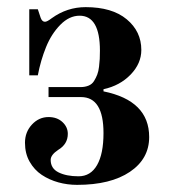

<svg xmlns="http://www.w3.org/2000/svg" viewBox="-20 -506 474 538"><path d="M50 -106C50 -86 54.3 -68.3 63 -53C71.7 -37.7 83 -25.3 97 -16C111 -6.7 126.5 0.3 143.5 5C160.5 9.7 178 12 196 12C258.7 12 308 -0.2 344 -24.5C380 -48.8 398 -81.3 398 -122C398 -190 355.3 -232.7 270 -250V-256C300.7 -262.7 326 -276.3 346 -297C366 -317.7 376 -340.7 376 -366C376 -400.7 362.3 -429.3 335 -452C307.7 -474.7 269.3 -486 220 -486C185.3 -486 153.7 -475.7 125 -455C116.3 -448.3 110 -445 106 -445C100.7 -445 96.7 -448.7 94 -456L86 -480H62V-295H86C91.3 -323 99 -349.3 109 -374C119 -398.7 132.3 -419.5 149 -436.5C165.7 -453.5 183.7 -462 203 -462C241 -462 260 -429.3 260 -364C260 -354.7 259.8 -347 259.5 -341C259.2 -335 258.5 -327.7 257.5 -319C256.5 -310.3 254.8 -303 252.5 -297C250.2 -291 247.2 -285 243.5 -279C239.8 -273 234.7 -268.7 228 -266C221.3 -263.3 214 -262 206 -262H116V-234H207C249 -234 270 -200.3 270 -133C270 -94.3 264 -64.5 252 -43.5C240 -22.5 222.7 -12 200 -12C177.3 -12 158.7 -15.7 144 -23C129.3 -30.3 122 -42 122 -58C122 -67.3 129 -76.7 143 -86C161 -96.7 170 -111.7 170 -131C170 -143.7 165 -154.7 155 -164C145 -173.3 132 -178 116 -178C98 -178 82.5 -171 69.5 -157C56.5 -143 50 -126 50 -106Z"/></svg>

Font: Km Standard TT
Style: Bold
Weight: 700
Designer: Alexey Kryukov <alexios@thessalonica.org.ru>
Version: Version 2.0.2